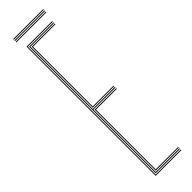

<svg xmlns="http://www.w3.org/2000/svg" viewBox="-298 -853 841 841"><g transform="rotate(-45 122.0 -432.5)"><path d="M60 0V-800H219V-796H64V-4H219V0ZM68 -8V-792H219V-788H72V-402H209V-398H72V-12H219V-8ZM76 -406V-784H219V-780H80V-410H209V-406ZM76 -16V-394H209V-390H80V-20H219V-16ZM228 -861H42V-865H228ZM228 -853H42V-857H228ZM228 -845H42V-849H228Z"/></g></svg>

Font: Big Shoulders Inline Display Thin
Style: Regular
Weight: 100
Designer: Patric King
Foundry: XO Type Co
Version: Version 1.000